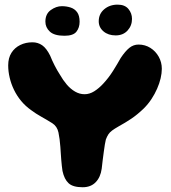

<svg xmlns="http://www.w3.org/2000/svg" viewBox="-20 -778 721 808"><path d="M328 10Q287 10 268.8 -6.8Q250.5 -23.5 243 -58.5Q241.5 -68 240.2 -80Q239 -92 237.8 -105.2Q236.5 -118.5 235.8 -132.8Q235 -147 234 -160Q231.5 -194.5 226 -220.5Q220.5 -246.5 200 -259.5Q176 -274.5 153.5 -287Q131 -299.5 111 -314.5Q87 -331.5 69 -353.2Q51 -375 39 -399.8Q27 -424.5 20.8 -450.8Q14.5 -477 14.5 -503Q14.5 -534 28 -555.5Q41.5 -577 64.8 -588.5Q88 -600 116.5 -600Q139.5 -600 157.5 -587.5Q175.5 -575 191 -544Q199 -524 209.5 -503.2Q220 -482.5 232 -464Q245 -441 261 -422.2Q277 -403.5 296 -392.5Q315 -381.5 336 -381.5Q357 -381.5 376.8 -394Q396.5 -406.5 414 -425.5Q437 -450 456 -480.2Q475 -510.5 488 -534Q507 -562.5 524.2 -576.5Q541.5 -590.5 563 -590.5Q590.5 -590.5 612.8 -576.5Q635 -562.5 648 -539.2Q661 -516 661 -488.5Q661 -470 656 -448.5Q651 -427 641.2 -404.8Q631.5 -382.5 617.5 -361.2Q603.5 -340 585.5 -322Q558 -295.5 532.2 -278.2Q506.5 -261 479 -246Q461.5 -236 451.5 -228.5Q441.5 -221 436 -212.5Q430.5 -204 425.5 -191Q423.5 -183 421.2 -169.5Q419 -156 416.8 -139.2Q414.5 -122.5 412.2 -104.2Q410 -86 408 -68Q403 -32 382.5 -11Q362 10 328 10ZM251.5 -627.5Q208.5 -627.5 189.8 -645Q171 -662.5 171 -687Q171 -719.5 193.8 -735.8Q216.5 -752 240 -752Q259.5 -752 276.8 -746.5Q294 -741 304.5 -726.8Q315 -712.5 315 -686.5Q315 -661.5 301.5 -644.5Q288 -627.5 251.5 -627.5ZM466.5 -629Q435.5 -629 415.5 -646Q395.5 -663 395.5 -688.5Q395.5 -719.5 418.5 -739Q441.5 -758.5 475 -758.5Q505.5 -758.5 520.5 -740.2Q535.5 -722 535.5 -698.5Q535.5 -670 516.8 -649.5Q498 -629 466.5 -629Z"/></svg>

Font: Gluten SemiBold
Style: Regular
Weight: 600
Designer: Tyler Finck
Foundry: Etcetera Type Company
Version: Version 1.300